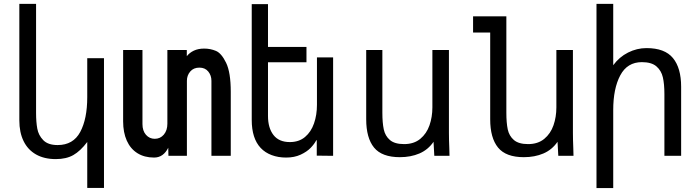

<svg xmlns="http://www.w3.org/2000/svg" viewBox="-20 -810 3640 998"><path d="M270 17Q210 17 167.2 -7.2Q124.5 -31.5 102.5 -76.8Q80.5 -122 80.5 -184V-790H167.5V-222Q167.5 -176 173.8 -141.5Q180 -107 204.8 -81.5Q229.5 -56 279.5 -56Q360.5 -56 397 -124Q433.5 -192 433.5 -305V-507.5H520.5V167H433.5V-72Q398 -25 361.2 -4Q324.5 17 270 17Z M620 -179.5V-550H720.5V-165Q720.5 -130 738.8 -109.2Q757 -88.5 784.5 -88.5Q813 -88.5 831.5 -110.2Q850 -132 850 -167V-550H951V-518Q965 -536 987.8 -546.8Q1010.5 -557.5 1041.5 -557.5Q1073.5 -557.5 1102.2 -545.5Q1131 -533.5 1155.2 -483.8Q1179.5 -434 1179.5 -332.5V0H1079V-390Q1079 -418 1062.5 -438.2Q1046 -458.5 1016.5 -458.5Q986 -458.5 968.8 -438.2Q951.5 -418 951.5 -390V0H855.5L854.5 -42Q842.5 -17.5 824 -4.2Q805.5 9 781 9Q730.5 9 694.2 -13.8Q658 -36.5 639 -79Q620 -121.5 620 -179.5Z M1335 -41Q1288.5 -90.5 1288.5 -186.5V-788.5H1373V-566H1573V-486.5H1373V-207Q1373 -145 1401.5 -108.2Q1430 -71.5 1486.5 -71.5Q1534 -71.5 1565.5 -98Q1597 -124.5 1612.2 -168.5Q1627.5 -212.5 1627.5 -265V-511.5H1711.5V0L1626.5 -1V-81H1624Q1614.5 -62 1594.8 -41.5Q1575 -21 1542.5 -6Q1510 9 1467 9Q1426 9 1392 -3.8Q1358 -16.5 1335 -41Z M1883.5 -190V-550H1967.5V-224Q1967.5 -171.5 1974.8 -137.5Q1982 -103.5 2006.8 -82.2Q2031.5 -61 2080.5 -61Q2131.5 -61 2164.5 -88.2Q2197.5 -115.5 2212.5 -158.8Q2227.5 -202 2227.5 -252V-550H2313.5V-119Q2313.5 -86 2315.5 -38Q2315.5 -27 2316.5 0H2237.5L2233.5 -73Q2205 -31.5 2160 -12.2Q2115 7 2058.5 7Q1965 7 1924.2 -43Q1883.5 -93 1883.5 -190Z M2528 -190V-641H2439V-725H2612V-224Q2612 -171.5 2619.2 -137.5Q2626.5 -103.5 2651.2 -82.2Q2676 -61 2725 -61Q2776 -61 2809 -88.2Q2842 -115.5 2857 -158.8Q2872 -202 2872 -252V-550H2958V-119Q2958 -86 2960 -38Q2960 -27 2961 0H2882L2878 -73Q2849.5 -31.5 2804.5 -12.2Q2759.5 7 2703 7Q2609.5 7 2568.8 -43Q2528 -93 2528 -190Z M3080.5 -790H3167.5V-471Q3198.5 -513.5 3244.5 -536.8Q3290.5 -560 3340.5 -560Q3435.5 -560 3478 -508.2Q3520.5 -456.5 3520.5 -359V0H3433.5V-321Q3433.5 -373 3425.5 -408Q3417.5 -443 3392 -465Q3366.5 -487 3316.5 -487Q3240.5 -487 3204 -418.2Q3167.5 -349.5 3167.5 -238V167.5H3080.5Z"/></svg>

Font: JuliaMono
Style: Regular
Weight: 400
Monospace: yes
Designer: cormullion
Foundry: corm
Version: Version 0.055; ttfautohint (v1.8.4)